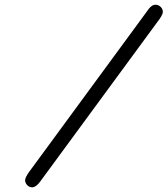

<svg xmlns="http://www.w3.org/2000/svg" viewBox="-20 -714 713 817"><path d="M102.1 20 609.9 -671.9Q609.9 -672.9 613.5 -677Q617.2 -681.2 619.1 -683.1Q621.1 -685.1 625 -688Q628.9 -690.9 633.1 -692.4Q637.2 -693.8 642.1 -693.8Q654.3 -693.8 663.6 -684.8Q672.9 -675.8 672.9 -663.1Q672.9 -654.3 660.2 -634.8L149.9 60.1Q132.8 83 117.2 83Q104 83 95.5 73.5Q86.9 64 86.9 53Q86.9 42 102.1 20Z"/></svg>

Font: CMU Typewriter Text Variable Width
Style: Italic
Weight: 500
Italic angle: -14.04°
Version: Version 0.7.0